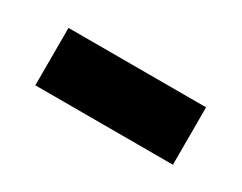

<svg xmlns="http://www.w3.org/2000/svg" viewBox="-32 -422 387 307"><g transform="rotate(30 161.0 -268.0)"><path d="M34 -215H288V-321H34Z"/></g></svg>

Font: Noto Sans Thai Semi
Style: Regular
Weight: 600
Designer: Monotype Design Team
Foundry: Monotype Imaging Inc.
Version: Version 1.901